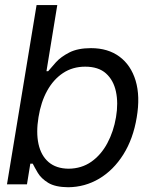

<svg xmlns="http://www.w3.org/2000/svg" viewBox="-20 -748 603 779"><path d="M256.3 11.7Q204.1 11.2 175.5 -6.3Q147 -23.9 133.5 -46.6Q120.1 -69.3 112.8 -84H103L89.4 0H8.3L128.4 -727.5H212.4L168.5 -459H175.3Q187 -473.1 207 -495.4Q227.1 -517.6 261.5 -535.2Q295.9 -552.7 349.1 -552.7Q418 -552.7 464.6 -518.3Q511.2 -483.9 530.3 -420.7Q549.3 -357.4 534.7 -271.5Q520.5 -185.1 480.5 -121.3Q440.4 -57.6 382.6 -23.2Q324.7 11.2 256.3 11.7ZM258.3 -63.5Q311 -64 350.6 -91.8Q390.1 -119.6 415.5 -167Q440.9 -214.4 450.7 -272.5Q460.4 -330.1 450.4 -376.5Q440.4 -422.9 409.9 -450.2Q379.4 -477.5 325.7 -477.5Q274.9 -477.5 235.8 -451.7Q196.8 -425.8 171.4 -379.9Q146 -334 136.2 -272.5Q126 -210.9 136.2 -163.8Q146.5 -116.7 177.2 -90.3Q208 -64 258.3 -63.5Z"/></svg>

Font: Inter Tight
Style: Italic
Weight: 400
Italic angle: -9.39999°
Designer: Rasmus Andersson
Foundry: rsms
Version: Version 3.002